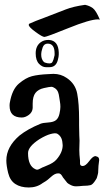

<svg xmlns="http://www.w3.org/2000/svg" viewBox="-20 -788 447 812"><path d="M402.3 -705.1Q399.4 -706.1 394.5 -706.1Q360.4 -706.1 268.6 -668.9Q176.8 -631.8 168 -631.8Q159.2 -631.8 130.4 -652.8Q101.6 -673.8 101.6 -682.6Q101.6 -685.5 103.5 -687.5Q128.9 -699.2 167 -712.9L257.8 -748Q290 -760.7 339.8 -767.6Q358.4 -763.7 372.1 -753.9Q385.7 -744.1 402.3 -705.1ZM181.6 -603.5Q166 -603.5 160.2 -586.9Q154.3 -570.3 154.3 -556.6Q154.3 -537.1 166 -525.4Q168 -523.4 180.7 -520.5Q190.4 -518.6 197.3 -521.5Q202.1 -523.4 206.1 -536.1Q210 -548.8 210.9 -554.7Q210.9 -558.6 210.9 -562.5Q210.9 -603.5 181.6 -603.5ZM181.6 -503.9H173.8Q159.2 -503.9 145.5 -517.6Q130.9 -532.2 130.9 -562.5Q130.9 -593.8 152.3 -609.4Q166 -619.1 183.6 -619.1H187.5Q226.6 -616.2 228.5 -566.4V-557.6Q228.5 -548.8 224.6 -534.2Q216.8 -503.9 189.5 -503.9ZM349.6 -2.9 330.1 -2Q312.5 0 301.3 0Q290 0 279.3 -5.4Q268.6 -10.7 264.6 -14.6Q260.7 -18.6 256.8 -24.4Q252.9 -30.3 249.5 -33.7Q246.1 -37.1 243.2 -43Q236.3 -54.7 228.5 -54.7H224.6Q211.9 -54.7 195.8 -40Q179.7 -25.4 173.8 -22Q168 -18.6 160.2 -13.7Q135.7 4.9 101.6 4.9Q67.4 4.9 44.9 -9.8Q22.5 -24.4 14.6 -56.2Q6.8 -87.9 6.8 -109.4Q6.8 -167 62.5 -214.8Q96.7 -242.2 151.4 -264.6Q161.1 -268.6 184.1 -270Q207 -271.5 217.3 -280.3Q227.5 -289.1 231.4 -306.6Q235.4 -324.2 235.4 -335.9Q235.4 -347.7 233.4 -358.4Q231.4 -369.1 230.5 -377Q229.5 -384.8 228.5 -388.7Q227.5 -392.6 225.6 -398.4Q221.7 -408.2 212.9 -414.6Q204.1 -420.9 196.8 -420.9Q189.5 -420.9 165.5 -415.5Q141.6 -410.2 129.9 -395Q118.2 -379.9 118.2 -349.6V-331.1Q117.2 -313.5 102.1 -302.2Q86.9 -291 72.3 -291Q20.5 -291 20.5 -340.8Q20.5 -349.6 21.5 -353.5Q31.2 -410.2 60.1 -434.6Q88.9 -459 115.2 -465.8Q141.6 -472.7 185.5 -474.6L206.1 -475.6Q237.3 -475.6 262.7 -458Q298.8 -433.6 306.6 -391.6Q314.5 -349.6 314.5 -283.2V-257.8L315.4 -214.8L316.4 -193.4L315.4 -153.3Q315.4 -134.8 318.4 -109.4V-96.7Q318.4 -85.9 330.1 -85.9Q341.8 -85.9 357.4 -106.9Q373 -127.9 383.8 -127.9Q384.8 -127.9 392.1 -125Q399.4 -122.1 399.4 -110.4L396.5 -86.9L395.5 -67.4Q395.5 -56.6 394 -52.2Q392.6 -47.9 391.6 -43Q390.6 -38.1 389.2 -34.7Q387.7 -31.2 384.8 -27.3Q372.1 -6.8 362.3 -4.9Q352.5 -2.9 349.6 -2.9ZM245.1 -173.8 244.1 -183.6Q242.2 -210.9 221.7 -222.7Q213.9 -226.6 193.8 -221.2Q173.8 -215.8 146.5 -199.2Q98.6 -168 98.6 -140.6Q98.6 -85.9 129.9 -72.3Q133.8 -70.3 137.7 -70.3Q141.6 -70.3 151.4 -75.7Q161.1 -81.1 165 -82L178.7 -87.9Q206.1 -98.6 218.8 -113.3Q245.1 -143.6 245.1 -173.8Z"/></svg>

Font: Essays1743
Style: Medium
Weight: 500
Designer: Based on the typeface in a 1743 English translation of the essays of Montaigne.  PostScript/TrueType font designed by Jo
Version: Version 002.100